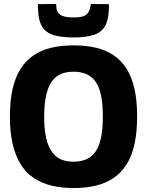

<svg xmlns="http://www.w3.org/2000/svg" viewBox="-20 -939 742 969"><path d="M351 -123Q378 -123 401.5 -130Q425 -137 443 -152.5Q461 -168 473.5 -193.5Q486 -219 492.5 -258.5Q499 -298 499 -351Q499 -404 492.5 -443Q486 -482 473.5 -507.5Q461 -533 442.5 -548.5Q424 -564 401 -570.5Q378 -577 351 -577Q324 -577 301.5 -570.5Q279 -564 261 -549Q243 -534 230 -508Q217 -482 210 -442.5Q203 -403 203 -350Q203 -296 210 -257.5Q217 -219 230 -193Q243 -167 261 -151.5Q279 -136 302 -129.5Q325 -123 351 -123ZM352 10Q291 10 241 -2Q191 -14 151.5 -40Q112 -66 85.5 -108Q59 -150 44.5 -210Q30 -270 30 -350Q30 -430 43.5 -489.5Q57 -549 83.5 -591Q110 -633 149 -659.5Q188 -686 238.5 -698Q289 -710 351 -710Q414 -710 464.5 -698Q515 -686 553.5 -660Q592 -634 618.5 -592.5Q645 -551 658.5 -491.5Q672 -432 672 -353Q672 -271 658.5 -210.5Q645 -150 618 -108Q591 -66 552 -40Q513 -14 463 -2Q413 10 352 10ZM351 -750Q293 -750 253.5 -761Q214 -772 194 -802.5Q174 -833 172 -891Q171 -897 171 -904Q171 -911 172 -918L263 -919Q264 -916 264 -914Q264 -912 264 -909Q264 -892 271 -878.5Q278 -865 297 -858Q316 -851 351 -851Q386 -851 403 -858Q420 -865 427 -878.5Q434 -892 437 -909Q438 -912 438 -914Q438 -916 438 -919L529 -918Q530 -911 530 -904Q530 -897 529 -891Q528 -838 509.5 -806.5Q491 -775 452 -762.5Q413 -750 351 -750Z"/></svg>

Font: Georama ExtraCondensed Thin
Style: Bold
Weight: 700
Version: Version 1.001